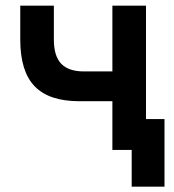

<svg xmlns="http://www.w3.org/2000/svg" viewBox="-20 -538 626 689"><path d="M452.6 131.8V0H383.3V-174.8H264.6Q155.8 -174.8 104.2 -228.5Q52.7 -282.2 52.7 -395.5V-517.6H173.3V-395.5Q173.3 -336.9 199.7 -309.3Q226.1 -281.7 280.8 -281.7H383.3V-517.6H503.9V-110.8H570.3V131.8Z"/></svg>

Font: Cascadia Mono NF SemiBold
Style: Regular
Weight: 600
Monospace: yes
Designer: Aaron Bell
Foundry: Saja Typeworks
Version: Version 2404.023; ttfautohint (v1.8.4)